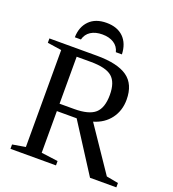

<svg xmlns="http://www.w3.org/2000/svg" viewBox="-150 -960 967 1074"><g transform="rotate(20 333.5 -423.0)"><path d="M207 -287.1V-39.1L306.2 -25.9V0H35.2V-25.9L112.8 -39.1V-616.2L28.8 -628.9V-654.8H311.5Q434.6 -654.8 493.2 -613.3Q551.8 -571.8 551.8 -480Q551.8 -414.6 516.1 -366.9Q480.5 -319.3 417.5 -300.8L594.7 -39.1L665.5 -25.9V0H508.8L324.7 -287.1ZM454.6 -473.1Q454.6 -547.9 418.2 -579.3Q381.8 -610.8 290.5 -610.8H207V-331.1H293.5Q380.9 -331.1 417.7 -363.5Q454.6 -396 454.6 -473.1ZM300.3 -846.2Q364.7 -846.2 401.4 -810.1Q438 -773.9 440.4 -709.5H404.3Q396.5 -742.2 368.9 -759.8Q341.3 -777.3 300.3 -777.3Q259.3 -777.3 231.9 -759.8Q204.6 -742.2 196.3 -709.5H160.2Q161.1 -771 197.8 -808.6Q234.4 -846.2 300.3 -846.2Z"/></g></svg>

Font: Tinos
Style: Regular
Weight: 400
Designer: Steve Matteson
Foundry: Monotype Imaging Inc.
Version: Version 1.23